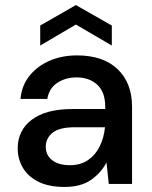

<svg xmlns="http://www.w3.org/2000/svg" viewBox="-20 -727 599 759"><path d="M235 12Q172 12 131 -9Q90 -30 70 -64.5Q50 -99 50 -140Q50 -212 106 -254Q162 -296 266 -296H396V-305Q396 -363 364.5 -392Q333 -421 283 -421Q239 -421 206.5 -399.5Q174 -378 167 -336H61Q66 -390 97.5 -428.5Q129 -467 177.5 -487.5Q226 -508 284 -508Q388 -508 445 -453.5Q502 -399 502 -305V0H410L401 -85Q380 -44 340 -16Q300 12 235 12ZM256 -74Q299 -74 328.5 -94.5Q358 -115 374.5 -149Q391 -183 395 -224H277Q214 -224 187.5 -202Q161 -180 161 -147Q161 -113 186.5 -93.5Q212 -74 256 -74ZM139 -547V-626L280 -707L422 -626V-547L280 -630Z"/></svg>

Font: DeepMind Sans Medium
Style: Regular
Weight: 500
Designer: Jonny Pinhorn / Modifications: Colophon Foundry
Foundry: Colophon Foundry
Version: Version 1.002; ttfautohint (v1.8.2)